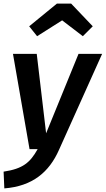

<svg xmlns="http://www.w3.org/2000/svg" viewBox="-33 -828 587 1066"><path d="M173 -627 312 -715 427 -627 482 -682 362 -808H283L129 -682ZM534 -529H403L223 -88L171 -529H39L131 0H176C134 75 94 109 -13 125L-9 218C147 206 240 128 295 3Z"/></svg>

Font: Fira Sans Medium
Style: Italic
Weight: 500
Italic angle: -8°
Designer: bBox Type GmbH & Carrois Corporate GbR & Edenspiekermann AG
Foundry: bBox Type GmbH & Carrois Corporate GbR & Edenspiekermann AG
Version: Version 4.301;PS 004.301;hotconv 1.0.88;makeotf.lib2.5.64775